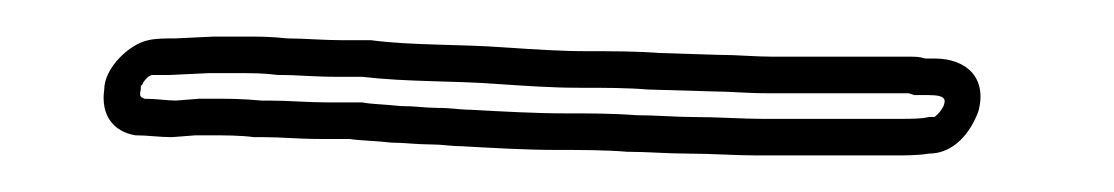

<svg xmlns="http://www.w3.org/2000/svg" viewBox="-20 -10 609 105"><path d="M37 39C35 53 42 62 54 64C61 64 67 65 74 65L87 64H94C103 64 111 64 119 65H124C134 65 143 66 155 66H171C178 67 186 67 194 68C201 68 208 69 216 69C222 69 227 70 233 70C251 71 268 72 285 72C298 72 311 72 323 73C334 73 345 74 356 74C369 74 382 75 394 75H469C475 75 482 75 488 74C502 74 511 62 515 51C520 33 509 22 491 22H486C483 21 480 21 478 21H403C393 21 383 20 373 20L341 19C328 18 315 18 301 18C287 18 272 17 257 16C230 14 206 15 183 12H168C157 12 146 11 137 11C128 10 121 10 114 10H97L76 11C71 11 65 11 61 12C51 14 37 27 37 39ZM58 36C58 35 60 33 61 32L63 31H73L94 30H111C118 30 124 30 132 31H133H134C142 31 152 32 164 32H178C204 35 227 34 253 36C268 37 282 38 297 38C311 38 323 38 335 39H336L370 40C379 40 388 41 400 41H475H477L480 42H488C498 42 497 45 496 48C494 52 491 54 491 54H489H488C484 55 478 55 472 55H397C386 55 373 54 359 54C350 54 338 53 328 53C315 52 302 52 289 52C273 52 255 51 237 50H236C232 50 227 49 219 49C213 49 207 48 199 48C190 47 183 47 178 46H176H159C148 46 138 45 127 45H123C112 44 106 44 97 44H89L76 45C72 45 65 44 59 44C57 43 56 43 57 39V37Z"/></svg>

Font: Scribbler
Style: ClrIta
Weight: 400
Designer: Mew Too
Foundry: Cannot Into Space Fonts
Version: Version 1.001